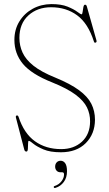

<svg xmlns="http://www.w3.org/2000/svg" viewBox="-20 -732 536 940"><path d="M278 13.5Q225.5 13.5 192.8 -0.5Q160 -14.5 143 -28.5Q126 -42.5 121 -42.5Q117.5 -42.5 117.5 -29.5Q117.5 -16.5 116.5 -3.2Q115.5 10 109.5 10Q101.5 10 99 1L58 -156Q56 -165 61.5 -166.5Q68 -168.5 71 -159.5Q97.5 -79 151 -40.5Q204.5 -2 279.5 -2Q341.5 -2 381 -38.2Q420.5 -74.5 421 -137Q421.5 -173.5 405.8 -206Q390 -238.5 349.5 -268.8Q309 -299 234.5 -329Q134 -369 92.2 -419.2Q50.5 -469.5 50.5 -536.5Q50.5 -587.5 74.8 -627Q99 -666.5 140 -689Q181 -711.5 231.5 -712Q280 -712 310.8 -699.5Q341.5 -687 358 -674.5Q374.5 -662 379.5 -662Q383 -662 384.5 -673.8Q386 -685.5 388.2 -697.2Q390.5 -709 396.5 -709Q402.5 -709 405 -701L452 -535Q454.5 -526.5 449.5 -524Q442 -520 439.5 -529.5Q411 -618 357.5 -657.2Q304 -696.5 230 -696.5Q163 -696.5 119 -656.5Q75 -616.5 75 -546.5Q75 -508.5 90.5 -474.5Q106 -440.5 144.2 -410Q182.5 -379.5 251 -352Q325 -321.5 367.2 -290.2Q409.5 -259 427.2 -223.8Q445 -188.5 445 -145.5Q444.5 -76 399.8 -31.2Q355 13.5 278 13.5ZM277 111.5Q264 111.5 257 103.5Q250 95.5 250 84Q250 71 257.5 63Q265 55 277 55Q290.5 55 299.2 67.2Q308 79.5 308 106.5Q308 138 292.2 159Q276.5 180 252.5 187.5Q245.5 190 243.5 185.5Q241.5 180.5 248 178.5Q269 171.5 281.2 155.2Q293.5 139 293.5 122Q293.5 111.5 285 111.5Z"/></svg>

Font: Fraunces 144pt S050 Thin
Style: Regular
Weight: 100
Version: Version 1.000; ttfautohint (v1.8.3)